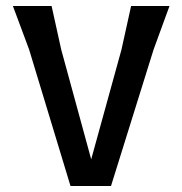

<svg xmlns="http://www.w3.org/2000/svg" viewBox="-20 -620 608 640"><path d="M545 -600 492 -455 350 0H215L77 -455L23 -600H152L184 -455L284 -89L385 -455L417 -600Z"/></svg>

Font: Farro
Style: Regular
Weight: 400
Designer: Aceler Chua
Foundry: Grayscale Limited
Version: Version 1.101